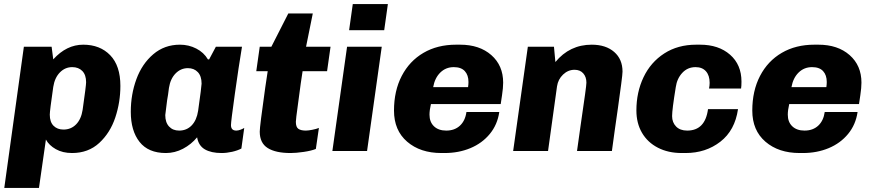

<svg xmlns="http://www.w3.org/2000/svg" viewBox="-20 -740 4272 941"><path d="M570 -319Q570 -239 545 -164Q520 -89 466.5 -39.5Q413 10 333 10Q287 10 253.5 -9Q220 -28 205 -56L171 181H1L97 -511H233L241 -449Q306 -521 388 -521Q470 -521 520 -469.5Q570 -418 570 -319ZM241 -314Q224 -197 224 -178Q224 -142 242.5 -123.5Q261 -105 291 -105Q328 -105 353 -130.5Q378 -156 385 -202Q402 -321 402 -337Q402 -373 383.5 -392Q365 -411 334 -411Q299 -411 273.5 -385Q248 -359 241 -314Z M999 -449H1005L1038 -511H1166Q1150 -415 1131 -279.5Q1112 -144 1112 -127Q1112 -100 1138 -100Q1147 -100 1158 -104Q1169 -108 1177 -113L1163 -12Q1144 -2 1117.5 4Q1091 10 1066 10Q1015 10 984 -8Q953 -26 946 -67Q917 -32 877 -11Q837 10 793 10Q707 10 664 -44.5Q621 -99 621 -192Q621 -277 648.5 -352Q676 -427 731 -474Q786 -521 862 -521Q905 -521 942 -502Q979 -483 999 -449ZM808 -309Q804 -275 799 -248Q790 -181 790 -176Q790 -140 808.5 -120Q827 -100 858 -100Q895 -100 919.5 -125.5Q944 -151 951 -197Q968 -318 968 -330Q968 -367 949.5 -386.5Q931 -406 901 -406Q866 -406 840.5 -380Q815 -354 808 -309Z M1513 -674 1480 -511H1600L1583 -391H1463L1454 -331Q1450 -298 1440 -226.5Q1430 -155 1430 -143Q1430 -117 1442.5 -108.5Q1455 -100 1479 -100Q1491 -100 1511 -104Q1531 -108 1543 -113L1528 -10Q1506 -1 1468.5 4.5Q1431 10 1404 10Q1331 10 1292 -14.5Q1253 -39 1253 -95Q1253 -120 1280 -311L1292 -391H1236L1253 -511H1310L1393 -674Z M1863 -592H1691L1709 -720H1881ZM1779 0H1609L1681 -511H1851Z M2446 -335Q2446 -310 2440.5 -273.5Q2435 -237 2434 -230H2092Q2085 -200 2085 -178Q2085 -142 2107 -121Q2129 -100 2167 -100Q2208 -100 2234 -124Q2260 -148 2266 -191H2427Q2418 -129 2380.5 -83.5Q2343 -38 2285.5 -14Q2228 10 2159 10H2143Q2040 10 1975.5 -45.5Q1911 -101 1911 -198Q1911 -295 1949 -368Q1987 -441 2055.5 -481Q2124 -521 2215 -521H2235Q2330 -521 2388 -470Q2446 -419 2446 -335ZM2103 -313H2274Q2276 -327 2276 -338Q2276 -372 2258 -391.5Q2240 -411 2204 -411Q2165 -411 2138 -384.5Q2111 -358 2103 -313Z M3031 -389Q3031 -377 3024.5 -328Q3018 -279 3008.5 -210.5Q2999 -142 2993 -102L2979 0H2808L2825 -121Q2841 -231 2847.5 -278Q2854 -325 2854 -335Q2854 -363 2838.5 -380.5Q2823 -398 2796 -398Q2764 -398 2739.5 -374.5Q2715 -351 2710 -317L2666 0H2495L2567 -511H2695L2702 -436Q2772 -521 2880 -521Q2949 -521 2990 -485.5Q3031 -450 3031 -389Z M3614 -340Q3614 -318 3612 -306H3455Q3458 -321 3458 -334Q3458 -370 3440 -390.5Q3422 -411 3389 -411Q3350 -411 3324 -383Q3298 -355 3292 -313Q3274 -203 3274 -171Q3274 -140 3293.5 -120Q3313 -100 3348 -100Q3436 -100 3450 -205H3597Q3582 -101 3510.5 -45.5Q3439 10 3340 10H3321Q3255 10 3204.5 -16Q3154 -42 3126.5 -89Q3099 -136 3099 -199Q3099 -288 3134 -361.5Q3169 -435 3235.5 -478Q3302 -521 3392 -521H3411Q3502 -521 3558 -472Q3614 -423 3614 -340Z M4202 -335Q4202 -310 4196.5 -273.5Q4191 -237 4190 -230H3848Q3841 -200 3841 -178Q3841 -142 3863 -121Q3885 -100 3923 -100Q3964 -100 3990 -124Q4016 -148 4022 -191H4183Q4174 -129 4136.5 -83.5Q4099 -38 4041.5 -14Q3984 10 3915 10H3899Q3796 10 3731.5 -45.5Q3667 -101 3667 -198Q3667 -295 3705 -368Q3743 -441 3811.5 -481Q3880 -521 3971 -521H3991Q4086 -521 4144 -470Q4202 -419 4202 -335ZM3859 -313H4030Q4032 -327 4032 -338Q4032 -372 4014 -391.5Q3996 -411 3960 -411Q3921 -411 3894 -384.5Q3867 -358 3859 -313Z"/></svg>

Font: Chivo ExtraBold Italic
Style: Regular
Weight: 800
Italic angle: -8.05°
Designer: Hector Gatti
Foundry: Omnibus-Type
Version: Version 1.007